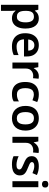

<svg xmlns="http://www.w3.org/2000/svg" viewBox="1473 -2264 1031 4017"><g transform="rotate(90 1988.5 -255.5)"><path d="M366 -552Q461 -552 519 -481.5Q577 -411 577 -272Q577 -180 550 -117Q523 -54 475 -22Q427 10 363 10Q324 10 294 -0.5Q264 -11 243 -27.5Q222 -44 207 -63H199Q203 -45 205 -22.5Q207 0 207 20V240H81V-542H183L201 -470H207Q222 -493 243.5 -511.5Q265 -530 295.5 -541Q326 -552 366 -552ZM330 -450Q286 -450 259 -432.5Q232 -415 220 -379Q208 -343 207 -289V-273Q207 -215 218.5 -175Q230 -135 257.5 -114Q285 -93 332 -93Q372 -93 397.5 -115Q423 -137 435.5 -177.5Q448 -218 448 -274Q448 -358 419.5 -404Q391 -450 330 -450Z M925 -552Q998 -552 1050.5 -522.5Q1103 -493 1132 -438.5Q1161 -384 1161 -306V-242H803Q805 -168 844 -127.5Q883 -87 952 -87Q1005 -87 1046.5 -97.5Q1088 -108 1132 -128V-27Q1092 -8 1049 1Q1006 10 946 10Q867 10 805.5 -20.5Q744 -51 709.5 -113Q675 -175 675 -267Q675 -360 706.5 -423.5Q738 -487 794 -519.5Q850 -552 925 -552ZM925 -459Q875 -459 843.5 -426.5Q812 -394 806 -330H1039Q1039 -368 1026.5 -397Q1014 -426 989 -442.5Q964 -459 925 -459Z M1572 -552Q1584 -552 1600 -551Q1616 -550 1627 -547L1616 -430Q1607 -432 1592.5 -433.5Q1578 -435 1567 -435Q1537 -435 1509.5 -425.5Q1482 -416 1460.5 -397.5Q1439 -379 1426.5 -350Q1414 -321 1414 -281V0H1288V-542H1385L1403 -448H1409Q1425 -477 1449 -500.5Q1473 -524 1504.5 -538Q1536 -552 1572 -552Z M1946 10Q1869 10 1812.5 -19.5Q1756 -49 1725.5 -110.5Q1695 -172 1695 -268Q1695 -368 1728.5 -430.5Q1762 -493 1821 -522.5Q1880 -552 1956 -552Q2007 -552 2047 -542Q2087 -532 2115 -518L2078 -419Q2047 -431 2016 -439.5Q1985 -448 1956 -448Q1911 -448 1881.5 -428Q1852 -408 1838 -368.5Q1824 -329 1824 -269Q1824 -211 1838.5 -172Q1853 -133 1882 -113.5Q1911 -94 1954 -94Q2000 -94 2035 -105Q2070 -116 2101 -135V-26Q2070 -7 2034.5 1.5Q1999 10 1946 10Z M2712 -272Q2712 -204 2694 -152Q2676 -100 2642.5 -63.5Q2609 -27 2560.5 -8.5Q2512 10 2453 10Q2397 10 2350 -8.5Q2303 -27 2268.5 -63.5Q2234 -100 2215 -152Q2196 -204 2196 -272Q2196 -362 2227 -424.5Q2258 -487 2316.5 -519.5Q2375 -552 2455 -552Q2531 -552 2588.5 -519.5Q2646 -487 2679 -424.5Q2712 -362 2712 -272ZM2325 -272Q2325 -215 2338.5 -174.5Q2352 -134 2380.5 -113Q2409 -92 2454 -92Q2500 -92 2528.5 -113Q2557 -134 2570 -174.5Q2583 -215 2583 -272Q2583 -330 2569.5 -369.5Q2556 -409 2527.5 -429.5Q2499 -450 2454 -450Q2386 -450 2355.5 -404Q2325 -358 2325 -272Z M3126 -552Q3138 -552 3154 -551Q3170 -550 3181 -547L3170 -430Q3161 -432 3146.5 -433.5Q3132 -435 3121 -435Q3091 -435 3063.5 -425.5Q3036 -416 3014.5 -397.5Q2993 -379 2980.5 -350Q2968 -321 2968 -281V0H2842V-542H2939L2957 -448H2963Q2979 -477 3003 -500.5Q3027 -524 3058.5 -538Q3090 -552 3126 -552Z M3650 -157Q3650 -103 3624 -65.5Q3598 -28 3547.5 -9Q3497 10 3424 10Q3367 10 3326 2Q3285 -6 3248 -23V-130Q3288 -111 3337 -98Q3386 -85 3428 -85Q3480 -85 3503 -101Q3526 -117 3526 -144Q3526 -160 3517 -173Q3508 -186 3482 -200.5Q3456 -215 3403 -237Q3351 -258 3316.5 -279Q3282 -300 3264.5 -329.5Q3247 -359 3247 -404Q3247 -477 3305 -514.5Q3363 -552 3458 -552Q3508 -552 3552.5 -542.5Q3597 -533 3642 -512L3602 -419Q3565 -435 3528.5 -446Q3492 -457 3454 -457Q3413 -457 3392 -444.5Q3371 -432 3371 -410Q3371 -393 3381.5 -380.5Q3392 -368 3418.5 -355.5Q3445 -343 3494 -323Q3543 -304 3577.5 -283.5Q3612 -263 3631 -233Q3650 -203 3650 -157Z M3897 -542V0H3771V-542ZM3834 -751Q3862 -751 3883 -736.5Q3904 -722 3904 -685Q3904 -649 3883 -633.5Q3862 -618 3834 -618Q3805 -618 3784.5 -633.5Q3764 -649 3764 -685Q3764 -722 3784.5 -736.5Q3805 -751 3834 -751Z"/></g></svg>

Font: Noto Sans Thai SemiBold
Style: Regular
Weight: 600
Version: Version 2.001